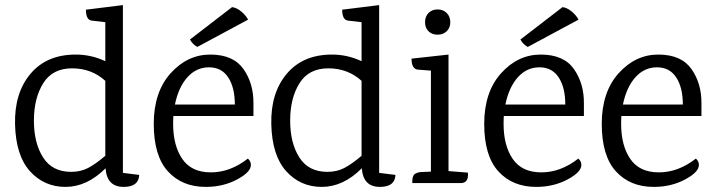

<svg xmlns="http://www.w3.org/2000/svg" viewBox="-20 -718 2802 753"><path d="M465 15Q399 15 394 -58Q321 15 237 15Q153 15 97.5 -46.5Q42 -108 39 -230.5Q36 -353 99.5 -428.5Q163 -504 277 -504Q338 -504 393 -478V-631L341 -637Q317 -639 317 -680L462 -698V-40L526 -32Q524 15 465 15ZM393 -401Q339 -450 262.5 -450Q186 -450 149.5 -391.5Q113 -333 113 -245Q113 -157 149 -100.5Q185 -44 259 -44Q296 -44 325 -59Q354 -74 393 -107Z M974 -263H660Q659 -253 659 -232Q659 -147 695 -94.5Q731 -42 807 -42Q883 -42 952 -96Q964 -86 964 -71Q964 -43 909.5 -14Q855 15 787 15Q694 15 638.5 -46Q583 -107 583 -232Q583 -357 649 -430.5Q715 -504 805 -504Q895 -504 935 -447Q975 -390 974 -311ZM901 -308Q901 -375 875 -414.5Q849 -454 799.5 -454Q750 -454 715 -415Q680 -376 666 -308ZM953 -641 754 -534Q736 -543 725 -563L890 -690Q908 -688 926 -673Q944 -658 953 -641Z M1470 15Q1404 15 1399 -58Q1326 15 1242 15Q1158 15 1102.5 -46.5Q1047 -108 1044 -230.5Q1041 -353 1104.5 -428.5Q1168 -504 1282 -504Q1343 -504 1398 -478V-631L1346 -637Q1322 -639 1322 -680L1467 -698V-40L1531 -32Q1529 15 1470 15ZM1398 -401Q1344 -450 1267.5 -450Q1191 -450 1154.5 -391.5Q1118 -333 1118 -245Q1118 -157 1154 -100.5Q1190 -44 1264 -44Q1301 -44 1330 -59Q1359 -74 1398 -107Z M1787 0H1597V-8Q1597 -32 1611 -38Q1618 -42 1628 -43L1670 -45V-441L1618 -445Q1594 -448 1594 -488L1739 -504V-47L1815 -41Q1819 0 1787 0ZM1732 -595.5Q1718 -582 1696 -582Q1674 -582 1660.5 -595.5Q1647 -609 1647 -631Q1647 -653 1660.5 -667Q1674 -681 1696 -681Q1718 -681 1732 -667Q1746 -653 1746 -631Q1746 -609 1732 -595.5Z M2270 -263H1956Q1955 -253 1955 -232Q1955 -147 1991 -94.5Q2027 -42 2103 -42Q2179 -42 2248 -96Q2260 -86 2260 -71Q2260 -43 2205.5 -14Q2151 15 2083 15Q1990 15 1934.5 -46Q1879 -107 1879 -232Q1879 -357 1945 -430.5Q2011 -504 2101 -504Q2191 -504 2231 -447Q2271 -390 2270 -311ZM2197 -308Q2197 -375 2171 -414.5Q2145 -454 2095.5 -454Q2046 -454 2011 -415Q1976 -376 1962 -308ZM2249 -641 2050 -534Q2032 -543 2021 -563L2186 -690Q2204 -688 2222 -673Q2240 -658 2249 -641Z M2731 -263H2417Q2416 -253 2416 -232Q2416 -147 2452 -94.5Q2488 -42 2564 -42Q2640 -42 2709 -96Q2721 -86 2721 -71Q2721 -43 2666.5 -14Q2612 15 2544 15Q2451 15 2395.5 -46Q2340 -107 2340 -232Q2340 -357 2406 -430.5Q2472 -504 2562 -504Q2652 -504 2692 -447Q2732 -390 2731 -311ZM2658 -308Q2658 -375 2632 -414.5Q2606 -454 2556.5 -454Q2507 -454 2472 -415Q2437 -376 2423 -308Z"/></svg>

Font: Karma
Style: Regular
Weight: 400
Designer: Joana Correia
Foundry: Indian Type Foundry
Version: Version 1.202;PS 1.0;hotconv 1.0.78;makeotf.lib2.5.61930; tt